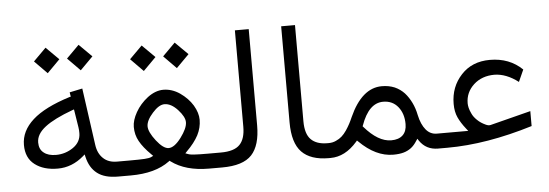

<svg xmlns="http://www.w3.org/2000/svg" viewBox="-47 -820 2766 968"><g transform="rotate(-5 1336.0 -336.0)"><path d="M311.3 -615.1 375.3 -550.1 439.8 -615.1 375.3 -679.1ZM144.1 -615.1 208.1 -550.1 272.5 -615.1 208.1 -679.1ZM56.9 -200C56.9 -156.2 71.5 -122.9 101.3 -100.3C131 -77.6 169.3 -66.5 217.1 -66.5C265 -66.5 308.8 -83.6 348.1 -117.4L357.7 -125.9L360.7 -113.4C369.3 -76.1 385.9 -47.9 411.1 -28.7C435.8 -9.6 470.5 0 515.4 0H532.5V-75.6H517.4C488.7 -75.6 465.5 -83.6 447.9 -100.3C430.2 -116.9 419.1 -139.5 415.1 -169.3L374.8 -457.9L309.8 -444.3L312.3 -428.7L313.4 -422.2L306.8 -420.7C221.7 -394 159.2 -362.7 118.4 -325.9C77.6 -289.2 56.9 -247.4 56.9 -200ZM315.4 -353.7 323.9 -356.7 325.4 -347.6 338.5 -265C340.1 -255.4 340.6 -245.8 340.6 -235.3C340.6 -205.5 327.5 -181.4 301.3 -163.2C275.1 -145.1 245.8 -136 214.1 -136C187.4 -136 166.8 -142.1 152.1 -154.2C137 -165.7 129.5 -183.4 129.5 -206C129.5 -234.8 145.1 -260.5 175.8 -284.1C206.5 -307.8 253.4 -331 315.4 -353.7Z M795 -583.9 858.9 -518.9 923.4 -583.9 858.9 -647.9ZM627.7 -583.9 691.7 -518.9 756.2 -583.9 691.7 -647.9ZM780.4 -343.1C803 -343.1 825.2 -331 847.4 -306.8C869.5 -282.6 880.6 -261.5 880.6 -243.3C880.6 -222.7 869 -197.5 846.3 -166.8C823.2 -136 802 -120.9 782.9 -120.9C764.7 -120.9 744.1 -136 720.9 -165.7C697.7 -195.5 686.1 -220.2 686.1 -239.3C686.1 -258.9 697.2 -281.1 719.4 -305.8C741.1 -330.5 761.7 -343.1 780.4 -343.1ZM875.1 -83.1 864 -87.2 872 -95.7C898.7 -121.9 918.4 -147.6 931.5 -172.3C944.1 -197 950.6 -222.7 950.6 -249.9C950.6 -272.5 943.1 -297.2 928 -322.9C912.3 -348.6 891.2 -370.3 864.5 -388.9C837.8 -407.1 809.6 -416.1 780.9 -416.1C754.2 -416.1 727.5 -406 701.3 -386.4C675.1 -366.2 654.4 -342.6 639.3 -315.9C624.2 -289.2 616.6 -264.5 616.6 -242.3C616.6 -215.6 622.7 -191.4 634.8 -169.8C646.9 -147.6 666.5 -122.9 693.7 -96.2L701.3 -88.7L691.2 -83.6C684.1 -80.1 672.5 -78.1 656.9 -77.1C641.3 -76.1 615.6 -75.6 580.4 -75.6H513.4V0H580.4C663 0 728.5 -17.6 776.8 -53.4L781.4 -56.9L785.9 -53.4C834.3 -17.6 897.7 0 976.3 0H1022.2V-75.6H975.3C945.6 -75.6 923.9 -76.1 909.3 -77.1C894.7 -77.6 883.6 -79.6 875.1 -83.1Z M1003 0H1042.8C1113.4 0 1163.2 -15.6 1192.9 -47.4C1222.2 -79.1 1236.8 -128.5 1236.8 -196V-683.1H1166.8V-195.5C1166.8 -154.7 1157.7 -124.9 1139 -105.3C1120.4 -85.6 1088.2 -75.6 1043.3 -75.6H1003Z M1594 0V-75.6H1581.9C1545.1 -75.6 1517.9 -85.1 1499.2 -103.8C1480.6 -122.4 1471 -153.1 1471 -196V-683.1H1401V-196.5C1401 -127 1416.1 -77.1 1445.8 -46.3C1475.6 -15.6 1520.9 0 1581.9 0Z M1769.3 -141.6 1766.2 -145.1 1767.8 -149.1C1794 -222.7 1831.2 -259.4 1880.1 -259.4C1911.3 -259.4 1936.5 -247.9 1955.2 -224.7C1973.8 -201.5 1982.9 -172.3 1982.9 -137.5C1982.9 -113.4 1976.3 -94.7 1962.7 -81.6C1949.1 -68.5 1929.5 -62 1904.3 -62C1859.9 -62 1815.1 -88.7 1769.3 -141.6ZM2029.2 -48.9 2035.8 -58.4 2041.8 -48.9C2064 -16.1 2095.2 0 2135.5 0H2148.6V-75.6H2136C2113.4 -75.6 2095.2 -84.6 2080.6 -102.3C2066 -119.9 2054.9 -144.6 2047.9 -177.3C2043.3 -200.5 2036.3 -221.7 2027.2 -240.3C2018.1 -258.9 2007.1 -276.1 1993.5 -291.2C1979.8 -305.8 1963.7 -317.4 1944.6 -325.9C1924.9 -334 1903.8 -338 1880.1 -338C1812.6 -338 1757.7 -290.7 1715.4 -196.5C1709.8 -183.4 1704.3 -172.3 1699.2 -162.7C1694.2 -153.1 1687.7 -142.6 1680.1 -131C1672 -119.4 1664 -109.8 1655.4 -102.3C1646.9 -94.7 1637.3 -88.7 1625.7 -83.6C1614.1 -78.1 1601.5 -75.6 1588.4 -75.6H1575.3V0H1590.9C1640.8 0 1685.6 -23.2 1726.4 -70L1731.5 -76.1L1737.5 -70.5C1792.4 -16.1 1849.4 11.1 1908.3 11.1C1928 11.1 1945.6 9.1 1960.2 5C1974.8 1 1987.4 -5.5 1999 -14.1C2010.1 -22.7 2020.2 -34.3 2029.2 -48.9Z M2615.1 -72V-147.6L2409.1 -95.2C2401.5 -93.7 2394 -95.2 2385.4 -99.2C2368.8 -106.8 2354.7 -115.9 2343.1 -127.5C2331.5 -138.5 2322.9 -150.1 2317.9 -161.7C2312.3 -173.3 2308.8 -182.9 2306.8 -191.4C2304.8 -200 2303.8 -207.6 2303.8 -214.1C2303.8 -251.4 2317.9 -282.6 2345.6 -308.3C2373.3 -333.5 2408.6 -346.1 2450.4 -346.1C2490.2 -345.6 2530.5 -330 2570.8 -299.2L2598 -359.7C2554.7 -401.5 2500.3 -422.7 2434.3 -422.7C2373.8 -422.7 2325.4 -403 2288.7 -363.2C2251.9 -323.4 2233.2 -275.1 2233.2 -217.1C2233.2 -190.4 2237.8 -167.8 2246.3 -149.1C2254.9 -130 2268 -109.3 2285.1 -87.7L2294.7 -75.6H2279.1H2130V0H2182.4C2314.9 0 2459.4 -24.2 2615.1 -72Z"/></g></svg>

Font: Vazir FD Light
Style: Regular
Weight: 300
Foundry: DejaVu fonts team - Redesigned by Saber Rastikerdar
Version: Version 21.10;October 20, 2019;FontCreator 12.0.0.2547 64-bi